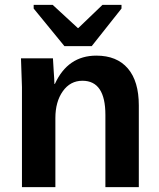

<svg xmlns="http://www.w3.org/2000/svg" viewBox="-20 -767 651 787"><path d="M549 0H412V-296Q412 -436 318 -436Q268 -436 237.5 -393Q207 -350 207 -283V0H70V-410Q70 -416 66 -528H197Q198 -519 200 -478Q203 -437 203 -423H205Q258 -539 375 -539Q459 -539 504 -486.5Q549 -434 549 -335ZM478 -732 356 -578H244L118 -732V-747H196L299 -652H301L400 -747H478Z"/></svg>

Font: Libra Sans
Style: Bold
Weight: 700
Foundry: Context Ltd
Version: Version 1.000